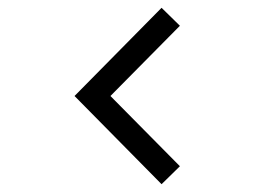

<svg xmlns="http://www.w3.org/2000/svg" viewBox="-20 -512 662 492"><path d="M171 -266 394 -492 441 -446 263 -266 441 -86 394 -40Z"/></svg>

Font: Nata Sans
Style: Regular
Weight: 400
Designer: Daniel Uzquiano Cruz
Version: Version 1.001